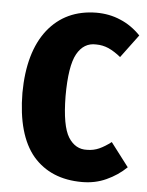

<svg xmlns="http://www.w3.org/2000/svg" viewBox="-47 -623 521 679"><g transform="rotate(5 213.5 -283.5)"><path d="M268 -584Q159 -583 96 -504Q33 -424 32 -279Q33 -130 95 -56Q158 17 269 17Q316 17 355 -1Q395 -19 426 -49L362 -133Q340 -116 320 -107Q300 -98 277 -98Q236 -96 211 -135Q186 -175 185 -280Q185 -388 209 -431Q233 -474 277 -472Q300 -472 321 -463Q343 -453 365 -435L426 -517Q393 -551 354 -567Q315 -584 268 -584Z"/></g></svg>

Font: Glow Sans SC Compressed
Style: Bold
Weight: 700
Width: 2
Designer: Ryoko NISHIZUKA (kana, bopomofo & ideographs); Paul D. Hunt (Latin, Greek & Cyrillic); Sandoll Communications, Soo-young
Version: Version 0.93